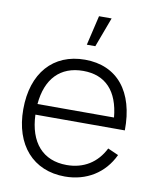

<svg xmlns="http://www.w3.org/2000/svg" viewBox="-87 -839 753 923"><g transform="rotate(10 289.5 -378.0)"><path d="M321 -772.5 287 -627.5H328.5L382.5 -772.5ZM538.5 -253.5C541 -443 449 -555 291.5 -555C136.5 -555 40 -446 40 -269C40 -95 137.5 15 292.5 15C397.5 15 483.5 -38 527 -131L475 -154C438.5 -81 374.5 -41 291.5 -41C175 -41 107 -118.5 102 -253.5ZM292.5 -500.5C401.5 -500.5 465 -432.5 476.5 -305.5H103C113.5 -430 180.5 -500.5 292.5 -500.5Z"/></g></svg>

Font: Hauora Light
Style: Regular
Weight: 300
Designer: Wayne Shih
Foundry: WCYS
Version: Version 1.001;hotconv 1.0.109;makeotfexe 2.5.65596